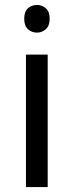

<svg xmlns="http://www.w3.org/2000/svg" viewBox="-20 -757 298 777"><path d="M173 -536V0H85V-536ZM130 -737Q150 -737 165.5 -723.5Q181 -710 181 -681Q181 -653 165.5 -639Q150 -625 130 -625Q108 -625 93 -639Q78 -653 78 -681Q78 -710 93 -723.5Q108 -737 130 -737Z"/></svg>

Font: malayalam25
Style: Book
Weight: 400
Designer: Jelle Bosma - Monotype Design Team
Foundry: Monotype Imaging Inc.
Version: Version 2.003